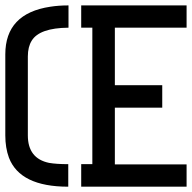

<svg xmlns="http://www.w3.org/2000/svg" viewBox="-22 -704 724 724"><path d="M-2 -193.4V-499Q-2 -653.3 168 -678.7Q199.2 -683.6 236.3 -683.6V-599.6Q127 -598.6 97.7 -550.8Q83 -527.3 83 -491.2V-193.4Q83 -106.4 163.1 -89.8Q190.4 -85 235.4 -85V0Q53.7 0 11.7 -109.4Q-2 -146.5 -2 -193.4ZM284.2 0V-85H326.2V-599.6H284.2V-683.6H681.6V-599.6H411.1V-382.8H589.8V-297.9H411.1V-84H681.6V0Z"/></svg>

Font: Post No Bills Colombo
Style: SemiBold
Weight: 700
Designer: Kosala Senevirathne, Siva Puranthara, Lasantha Premarathna, Tharique Azeez
Foundry: Mooniak
Version: Version 1.220 ; ttfautohint (v1.5)